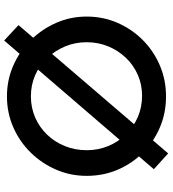

<svg xmlns="http://www.w3.org/2000/svg" viewBox="26 -814 807 898"><g transform="rotate(-90 429.0 -365.5)"><path d="M760 -682 160 18 86 -49 688 -749ZM55 -363Q55 -439 84 -506Q113 -573 164 -625Q215 -677 282.5 -706.5Q350 -736 427 -736Q503 -736 570.5 -706.5Q638 -677 689.5 -625Q741 -573 770.5 -506Q800 -439 800 -363Q800 -286 770.5 -218.5Q741 -151 689.5 -100Q638 -49 570.5 -20.5Q503 8 427 8Q349 8 282 -20.5Q215 -49 164 -99.5Q113 -150 84 -217.5Q55 -285 55 -363ZM175 -363Q175 -309 194.5 -262Q214 -215 249 -179.5Q284 -144 330 -124Q376 -104 430 -104Q482 -104 527.5 -124Q573 -144 607 -179.5Q641 -215 660.5 -262Q680 -309 680 -363Q680 -418 660 -465Q640 -512 606 -548Q572 -584 526 -604Q480 -624 427 -624Q374 -624 328 -604Q282 -584 247.5 -548Q213 -512 194 -464.5Q175 -417 175 -363Z"/></g></svg>

Font: Josefin Sans Thin SemiBold
Style: Regular
Weight: 600
Version: Version 2.000